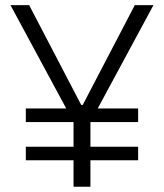

<svg xmlns="http://www.w3.org/2000/svg" viewBox="-20 -713 626 733"><path d="M78.6 -247.1H260.7V-152.8H78.6V-101.1H260.7V0H325.2V-101.1H507.3V-152.8H325.2V-247.1H507.3V-298.8H353L565.9 -693.4H494.6L295.9 -312.5H290L91.3 -693.4H20L232.9 -298.8H78.6Z"/></svg>

Font: Cascadia Code PL Light
Style: Regular
Weight: 300
Monospace: yes
Designer: Aaron Bell
Foundry: Saja Typeworks
Version: Version 2404.023